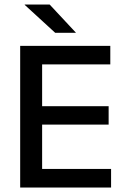

<svg xmlns="http://www.w3.org/2000/svg" viewBox="-20 -846 568 866"><path d="M71 0V-639H170V0ZM100.5 0V-84H481V0ZM128 -284V-367H470V-284ZM100 -555.5V-639H477.5V-555.5ZM204 -825.5 322 -699V-698H229L91.5 -824V-825.5Z"/></svg>

Font: Anek Tamil Medium
Style: Regular
Weight: 500
Designer: Aadarsh Rajan (Tamil), Yesha Goshar (Latin)
Foundry: Ek Type
Version: Version 1.003